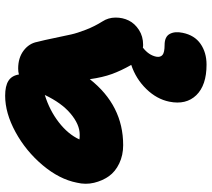

<svg xmlns="http://www.w3.org/2000/svg" viewBox="-58 -499 818 742"><g transform="rotate(-90 351.0 -128.0)"><path d="M161.1 -61Q122.1 -61 90.3 -76.2Q58.6 -91.3 41 -116.2Q23.4 -141.1 15.6 -173.6Q7.8 -206.1 16.1 -240.2Q29.3 -307.6 83.7 -372.3Q138.2 -437 211.7 -477.1Q285.2 -517.1 352.1 -517.1Q389.6 -517.1 409.7 -504.4Q429.7 -491.7 434.1 -463.9Q444.3 -466.8 457 -466.8Q498.5 -466.8 526.4 -445.8Q554.2 -424.8 560.1 -393.1Q566.9 -366.7 575.2 -326.2Q583.5 -285.6 588.9 -262Q594.2 -238.3 607.2 -204.8Q620.1 -171.4 639.2 -141.1Q653.8 -118.7 654.1 -90.8Q654.3 -63 642.8 -39.6Q631.3 -16.1 606.4 0Q581.5 16.1 548.8 16.1Q541 16.1 538.1 15.1Q508.8 37.6 502.9 66.9Q500 83 509.8 91.1Q519.5 99.1 547.9 99.1Q580.1 99.1 590.8 118.9Q601.6 138.7 595.2 168.9Q585.9 214.8 552.5 238Q519 261.2 472.2 261.2Q392.6 261.2 354.2 221.7Q315.9 182.1 329.1 117.2Q338.9 68.8 377.9 28.6Q417 -11.7 471.2 -29.8Q448.7 -69.3 435.8 -105Q422.9 -140.6 416 -189.9Q314.5 -61 161.1 -61ZM202.1 -229Q240.7 -229 282.5 -263.9Q324.2 -298.8 355 -363.8Q295.9 -345.7 249.5 -309.8Q203.1 -273.9 183.1 -230Q189 -229 202.1 -229Z"/></g></svg>

Font: Shantell Sans Irregular Bouncy
Style: Italic
Weight: 800
Italic angle: -11.31°
Designer: Stephen Nixon, Anya Danilova, Shantell Martin
Foundry: Arrow Type
Version: Version 1.006;[9816181b4]